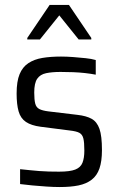

<svg xmlns="http://www.w3.org/2000/svg" viewBox="-20 -746 478 774"><path d="M221 8Q196 8 167 6Q138 4 110.5 1.5Q83 -1 61 -4V-64Q81 -62 100 -60Q119 -58 138.5 -56.5Q158 -55 177.5 -54.5Q197 -54 218 -54Q262 -54 283.5 -62.5Q305 -71 312.5 -90Q320 -109 320 -139Q320 -172 316 -188Q312 -204 300 -210.5Q288 -217 261 -220L144 -235Q106 -240 84.5 -254.5Q63 -269 55 -297Q47 -325 47 -369Q47 -418 59 -447Q71 -476 94.5 -491.5Q118 -507 151 -512.5Q184 -518 226 -518Q249 -518 275 -516Q301 -514 325 -511.5Q349 -509 366 -504V-445Q345 -449 322.5 -451.5Q300 -454 275.5 -455Q251 -456 224 -456Q190 -456 166 -451Q142 -446 130 -428.5Q118 -411 118 -373Q118 -344 122 -328.5Q126 -313 138.5 -306.5Q151 -300 175 -297L292 -283Q328 -279 349.5 -267Q371 -255 381 -226.5Q391 -198 391 -141Q391 -96 381 -67Q371 -38 349.5 -21.5Q328 -5 296.5 1.5Q265 8 221 8ZM90 -587V-593L180 -726H258L348 -593V-587H297L219 -684L141 -587Z"/></svg>

Font: Saira SemiCondensed
Style: Regular
Weight: 400
Width: 4
Designer: Hector Gatti with collaboration of the Omnibus-Type team
Foundry: Omnibus-Type
Version: Version 1.101